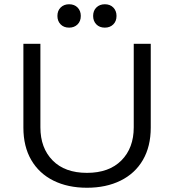

<svg xmlns="http://www.w3.org/2000/svg" viewBox="-20 -873 819 903"><path d="M389 10Q299 10 231.5 -23.5Q164 -57 127 -120.5Q90 -184 90 -273V-667H170V-274Q170 -177 227.5 -118.5Q285 -60 389 -60Q493 -60 551 -118.5Q609 -177 609 -274V-667H689V-273Q689 -184 652 -120.5Q615 -57 547 -23.5Q479 10 389 10ZM250 -798Q250 -823 265.5 -838Q281 -853 305 -853Q330 -853 345 -837.5Q360 -822 360 -798Q360 -773 344.5 -758Q329 -743 305 -743Q280 -743 265 -758.5Q250 -774 250 -798ZM418 -798Q418 -823 433.5 -838Q449 -853 473 -853Q498 -853 513 -837.5Q528 -822 528 -798Q528 -773 512.5 -758Q497 -743 473 -743Q448 -743 433 -758.5Q418 -774 418 -798Z"/></svg>

Font: Madhuban Light
Style: Regular
Weight: 300
Designer: jaikishan Patel
Foundry: MagicType
Version: Version 1.000